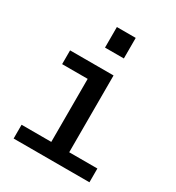

<svg xmlns="http://www.w3.org/2000/svg" viewBox="-171 -813 842 918"><g transform="rotate(30 250.0 -354.0)"><path d="M204.5 -708.5H308.5V-595H204.5ZM43.5 0V-76H207.5V-424H66.5V-500H306.5V-76H462V0Z"/></g></svg>

Font: Trispace
Style: Regular
Weight: 400
Designer: Tyler Finck
Foundry: Etcetera Type Company
Version: Version 1.210; ttfautohint (v1.8.3)